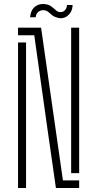

<svg xmlns="http://www.w3.org/2000/svg" viewBox="-20 -938 485 958"><path d="M259 0 216 -300 151 -762H70V-800H185L221 -548L294 -38H375V0ZM70 0V-726H110V-303V0ZM335 -74V-549V-800H375V-74ZM314 -913H342Q342 -881 319.5 -861.2Q297 -841.5 267 -849.5Q250.5 -854 241 -861.5Q231.5 -869 224 -876Q216.5 -883 206 -886Q191.5 -890 176.2 -882.2Q161 -874.5 158 -852H130Q134 -891 157.8 -907Q181.5 -923 213.5 -916Q225 -913.5 233.5 -907.8Q242 -902 249 -895.5Q256 -889 262.5 -884Q269 -879 276 -878Q293.5 -875.5 303.8 -886.8Q314 -898 314 -913Z"/></svg>

Font: Big Shoulders Stencil Text SC Thin
Style: Regular
Weight: 100
Designer: Patric King
Foundry: XO Type Co
Version: Version 2.001